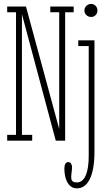

<svg xmlns="http://www.w3.org/2000/svg" viewBox="-20 -734 560 1002"><path d="M17.5 0V-30H63.5V-670H17.5V-700H115.5L290 -57H289V-670H242.5V-700H364.5V-670H320V0H271L93.5 -663.5H94.5V-30H148V0ZM381.5 249Q360 249 345.5 235.5Q331 222 323.5 198.5Q316 175 316 144.5Q316 129.5 321.2 120.8Q326.5 112 336 112Q346 112 351 120Q356 128 356 139Q356 147 355 155Q354 163 352.8 171.5Q351.5 180 351.5 190Q351.5 203.5 356.5 209.5Q361.5 215.5 368.5 216.8Q375.5 218 381.5 218Q411 218 427 182.2Q443 146.5 443 80V-493.5H388.5V-523.5H473V55.5Q473 105.5 466.5 142Q460 178.5 447.8 202.2Q435.5 226 418.8 237.5Q402 249 381.5 249ZM456 -645.5Q441 -645.5 430.8 -655.2Q420.5 -665 420.5 -679Q420.5 -693.5 430.8 -703.5Q441 -713.5 456 -713.5Q469.5 -713.5 479 -703.5Q488.5 -693.5 488.5 -679Q488.5 -665 479 -655.2Q469.5 -645.5 456 -645.5Z"/></svg>

Font: Imbue Thin
Style: Regular
Weight: 100
Designer: Tyler Finck
Foundry: Etcetera Type Company
Version: Version 1.102